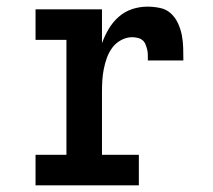

<svg xmlns="http://www.w3.org/2000/svg" viewBox="-20 -558 640 578"><path d="M87 0V-92H180V-438H87V-530H287V-428Q295 -450 307 -470.5Q319 -491 337 -507Q355 -523 377.5 -530.5Q400 -538 424 -538Q443 -538 462 -534Q481 -530 494.5 -517.5Q508 -505 516 -487.5Q524 -470 527.5 -451.5Q531 -433 531.5 -414Q532 -395 532 -376H425Q425 -385 425 -393Q425 -401 423 -409Q421 -417 418 -424.5Q415 -432 409 -437Q403 -442 394.5 -444Q386 -446 378 -446Q361 -446 345 -437.5Q329 -429 318.5 -415Q308 -401 302 -384.5Q296 -368 292.5 -350.5Q289 -333 288 -315.5Q287 -298 287 -281V-92H398V0Z"/></svg>

Font: Iosevka Curly Slab SmBdEx
Style: Regular
Weight: 600
Width: 7
Monospace: yes
Designer: Belleve Invis
Foundry: Belleve Invis
Version: Version 11.1.0; ttfautohint (v1.8.3)